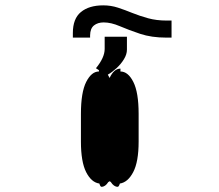

<svg xmlns="http://www.w3.org/2000/svg" viewBox="-20 -752 839 735"><path d="M441.1 -489.3V-478.3Q470.2 -478.3 490.4 -438.4Q510.7 -398.4 510.7 -316.1V-210.2Q510.7 -132.8 490.1 -93.4Q469.5 -54 438.9 -49.4Q435 -36.9 430.4 -36.9Q415.8 -36.9 404.1 -55.4Q402 -56.8 399.9 -58.2Q397 -56.5 394.5 -55Q383.2 -36.9 368.6 -36.9Q364 -36.9 360.4 -49.4Q329.9 -53.6 309.8 -93Q289.8 -132.5 289.8 -210.2V-316.1Q289.8 -398.4 310 -438.4Q330.3 -478.3 358.7 -478.3V-483.3L347.3 -490.8Q380.7 -531.6 380.7 -564.6V-611.5H465.9V-561.8Q465.9 -544 454.5 -525.4Q443.2 -506.7 426.1 -491.1Q409.1 -475.5 392.8 -466.3Q396.3 -460.6 399.5 -453.5Q416.2 -489.3 441.1 -489.3ZM618.3 -673.3H636.7V-608H616.8Q560 -608 516.5 -622.5Q473 -637.1 439.1 -651.6Q405.2 -666.2 376.8 -666.2Q354.4 -666.2 339.8 -654.7Q325.3 -643.1 324.9 -616.5V-608H258.9V-625.7Q258.9 -680.8 290 -706.1Q321 -731.5 375.4 -731.5Q404.5 -731.5 431.5 -722.7Q458.5 -713.8 486.5 -702.4Q514.6 -691.1 546.7 -682.2Q578.8 -673.3 618.3 -673.3Z"/></svg>

Font: Inter UI Semi Bold
Style: Regular
Weight: 600
Designer: Rasmus Andersson
Foundry: rsms
Version: 3.2;8d6f07862